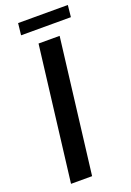

<svg xmlns="http://www.w3.org/2000/svg" viewBox="-161 -909 658 967"><g transform="rotate(-20 168.0 -426.0)"><path d="M156.5 0H43.5L131.5 -720H244.5ZM70 -852H336.5L330 -789H63Z"/></g></svg>

Font: Lato SemiBold
Style: Italic
Weight: 600
Italic angle: -7°
Designer: Lukasz Dziedzic with Adam Twardoch and Botio Nikoltchev
Foundry: tyPoland Lukasz Dziedzic
Version: Version 2.015; 2015-08-06; http://www.latofonts.com/